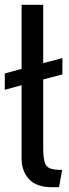

<svg xmlns="http://www.w3.org/2000/svg" viewBox="-30 -770 286 800"><path d="M150 -439V-160Q150 -116 155.5 -96Q161 -76 177 -69Q193 -62 229 -62L216 10H187Q121 10 90.5 -24Q60 -58 60 -108V-415L-10 -396V-464L60 -483V-750H150V-507L230 -528V-460Z"/></svg>

Font: Cabin
Style: Regular
Weight: 400
Designer: Pablo Impallari
Foundry: Pablo Impallari. http://www.impallari.com Igino Marini. http://www.ikern.com
Version: Version 2.001